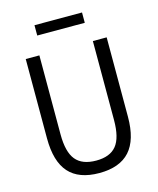

<svg xmlns="http://www.w3.org/2000/svg" viewBox="-128 -962 873 1061"><g transform="rotate(-15 308.5 -432.0)"><path d="M308 9Q191 9 134 -55Q77 -119 77 -251V-705H155V-253Q155 -152 192 -107Q229 -62 309 -62Q388 -62 424.5 -107Q461 -152 461 -253V-705H540V-251Q540 -119 482.5 -55Q425 9 308 9ZM172 -814V-873H444V-814Z"/></g></svg>

Font: Nunito Sans 10pt Condensed
Style: Regular
Weight: 400
Width: 3
Designer: Vernon Adams
Foundry: Vernon Adams
Version: Version 3.101;gftools[0.9.27]